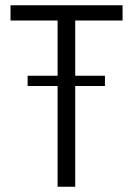

<svg xmlns="http://www.w3.org/2000/svg" viewBox="-20 -710 506 730"><path d="M266 -632V-422H379V-383H266V0H199V-383H85V-422H199V-632H20V-690H446V-632Z"/></svg>

Font: exo2condensed_l
Style: Regular
Weight: 300
Width: 3
Designer: Natanael Gama
Version: Version 1.001;PS 001.001;hotconv 1.0.70;makeotf.lib2.5.58329